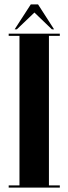

<svg xmlns="http://www.w3.org/2000/svg" viewBox="-20 -853 311 873"><path d="M19.5 0V-10H68.5V-690H19.5V-700H252V-690H202.5V-10H252V0ZM46.5 -719.5 120 -833H153L226 -719.5H216L136.5 -796L56.5 -719.5Z"/></svg>

Font: Imbue 100pt ExtraBold
Style: Regular
Weight: 800
Designer: Tyler Finck
Foundry: Etcetera Type Company
Version: Version 1.102; ttfautohint (v1.8.3)